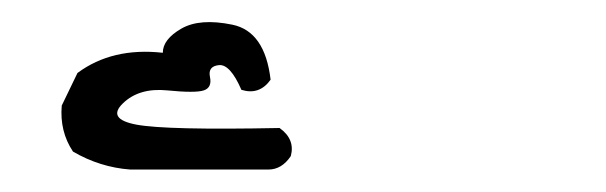

<svg xmlns="http://www.w3.org/2000/svg" viewBox="-20 -555 540 171"><path d="M96 -404Q69 -406 45 -420Q33 -438 35 -461L49 -490Q80 -513 125 -508Q125 -520 141.5 -529.5Q158 -539 187 -533Q216 -527 221 -484Q211 -470 195 -475Q185 -498 175 -497Q165 -496 167 -486.5Q169 -477 161.5 -474.5Q154 -472 129 -474.5Q104 -477 89.5 -463Q75 -449 101.5 -444Q128 -439 229 -441Q243 -431 239 -416Q231 -404 219 -404Z"/></svg>

Font: NaniFont Regular
Style: Regular
Weight: 400
Designer: Nanigashitei
Version: Version 1.036